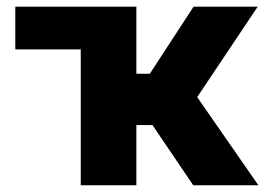

<svg xmlns="http://www.w3.org/2000/svg" viewBox="-20 -550 787 570"><path d="M384.8 -331.1H424.8L554.7 -530.3H745.1L565.4 -261.7L747.1 0H553.7L432.6 -178.7H384.8V0H219.7V-403.3H25.4V-530.3H384.8Z"/></svg>

Font: Pretendard GOV ExtraBold
Style: Regular
Weight: 800
Designer: Base glyphs from Inter by Rasmus Andersson; Hangeul glyphs from Noto Sans CJK(Source Han Sans) by Jang Soo-young and Kan
Foundry: Kil Hyung-jin
Version: Version 1.309